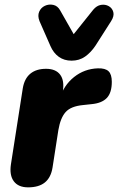

<svg xmlns="http://www.w3.org/2000/svg" viewBox="-20 -797 509 826"><path d="M101 9Q59 9 39.5 -17Q20 -43 27 -90L78 -417Q85 -459 110.5 -480Q136 -501 178 -501Q220 -501 239 -475.5Q258 -450 250 -402L245 -371H236Q254 -430 298.5 -465.5Q343 -501 401 -503Q433 -504 447 -490.5Q461 -477 461 -445Q461 -398 439.5 -375.5Q418 -353 374 -349L337 -345Q285 -340 262.5 -315Q240 -290 231 -237L206 -76Q199 -33 173 -12Q147 9 101 9ZM288 -536Q256 -536 233 -552.5Q210 -569 197 -599L150 -706Q141 -729 148.5 -746.5Q156 -764 173 -772Q190 -780 209 -776Q228 -772 239 -752L297 -650L381 -755Q396 -773 414.5 -776Q433 -779 448 -770.5Q463 -762 467.5 -745Q472 -728 458 -706L391 -601Q371 -571 346 -553.5Q321 -536 288 -536Z"/></svg>

Font: Nunito ExtraLight Black
Style: Italic
Weight: 900
Italic angle: -9°
Version: Version 3.602